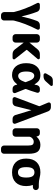

<svg xmlns="http://www.w3.org/2000/svg" viewBox="1296 -2102 1027 3658"><g transform="rotate(90 1809.0 -273.5)"><path d="M209 -29Q162 -229 38 -471Q29 -488 39 -504Q49 -520 69 -520H128Q154 -520 175 -506Q196 -492 205 -468Q260 -323 292 -173Q292 -172 293 -172Q294 -172 294 -173Q327 -326 380 -467Q389 -491 410.5 -505.5Q432 -520 458 -520H513Q532 -520 542 -503.5Q552 -487 543 -470Q421 -231 373 -28Q371 -16 371 -11V163Q371 186 354 203Q337 220 314 220H268Q245 220 228 203Q211 186 211 163V-11Q211 -17 209 -29Z M687 0Q664 0 647.5 -17Q631 -34 631 -57V-463Q631 -486 647.5 -503Q664 -520 687 -520H736Q759 -520 775.5 -503Q792 -486 792 -463V-324Q792 -323 793 -323L795 -324L920 -476Q956 -520 1012 -520H1084Q1100 -520 1107.5 -505Q1115 -490 1104 -477L933 -276Q928 -270 933 -263L1106 -44Q1117 -30 1109 -15Q1101 0 1084 0H1012Q956 0 921 -45L795 -209Q794 -210 793 -210Q792 -210 792 -209V-57Q792 -34 775.5 -17Q759 0 736 0Z M1423 -413Q1386 -413 1364.5 -375Q1343 -337 1343 -260Q1343 -183 1366 -145Q1389 -107 1426 -107Q1462 -107 1490 -135.5Q1518 -164 1544 -238Q1547 -246 1544 -254Q1512 -348 1485.5 -380.5Q1459 -413 1423 -413ZM1409 10Q1307 10 1245.5 -61.5Q1184 -133 1184 -260Q1184 -387 1245.5 -458.5Q1307 -530 1409 -530Q1467 -530 1506 -508.5Q1545 -487 1587 -420Q1591 -415 1593 -422L1602 -464Q1607 -488 1625.5 -504Q1644 -520 1669 -520H1706Q1727 -520 1740 -503Q1753 -486 1747 -466Q1711 -342 1677 -257Q1674 -249 1677 -241Q1707 -171 1753 -52Q1760 -33 1748 -16.5Q1736 0 1716 0H1671Q1646 0 1626.5 -15.5Q1607 -31 1601 -55Q1600 -60 1597 -70Q1594 -80 1593 -85Q1592 -87 1590 -87.5Q1588 -88 1586 -86Q1513 10 1409 10ZM1593 -767Q1610 -767 1616.5 -751.5Q1623 -736 1612 -724L1530 -632Q1493 -590 1436 -590H1409Q1390 -590 1380.5 -606Q1371 -622 1381 -639L1427 -718Q1456 -767 1513 -767Z M1870 0Q1849 0 1837 -17Q1825 -34 1833 -53L2002 -502Q2005 -510 2002 -518L1935 -678Q1927 -697 1938 -713.5Q1949 -730 1970 -730H2025Q2050 -730 2071.5 -715.5Q2093 -701 2102 -677L2337 -53Q2344 -34 2332 -17Q2320 0 2300 0H2245Q2219 0 2199 -15Q2179 -30 2172 -54L2081 -356Q2081 -357 2080 -357Q2079 -357 2079 -356L2004 -55Q1998 -31 1977.5 -15.5Q1957 0 1933 0Z M2480 0Q2457 0 2440.5 -17Q2424 -34 2424 -57V-463Q2424 -486 2440.5 -503Q2457 -520 2480 -520H2521Q2545 -520 2561.5 -503.5Q2578 -487 2579 -463L2580 -455Q2580 -454 2581 -454L2583 -456Q2648 -530 2739 -530Q2830 -530 2870 -478.5Q2910 -427 2910 -303V163Q2910 186 2893.5 203Q2877 220 2854 220H2810Q2787 220 2770 203Q2753 186 2753 163V-298Q2753 -358 2737 -380.5Q2721 -403 2679 -403Q2644 -403 2614.5 -374.5Q2585 -346 2585 -313V-57Q2585 -34 2568.5 -17Q2552 0 2529 0Z M3338.5 -380Q3314 -417 3264 -417Q3214 -417 3189.5 -380Q3165 -343 3165 -260Q3165 -177 3189.5 -140Q3214 -103 3264 -103Q3314 -103 3338.5 -140Q3363 -177 3363 -260Q3363 -343 3338.5 -380ZM3264 -530Q3311 -530 3369.5 -515Q3428 -500 3484 -500H3546Q3569 -500 3585.5 -483Q3602 -466 3602 -443Q3602 -420 3585.5 -403.5Q3569 -387 3546 -387H3511Q3508 -387 3506.5 -384Q3505 -381 3506 -378Q3526 -326 3526 -260Q3526 -132 3457 -61Q3388 10 3264 10Q3140 10 3071 -61Q3002 -132 3002 -260Q3002 -388 3071 -459Q3140 -530 3264 -530Z"/></g></svg>

Font: Rounded Mplus 1c ExtraBold
Style: Regular
Weight: 800
Version: Version 1.059.20150529